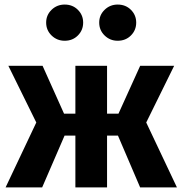

<svg xmlns="http://www.w3.org/2000/svg" viewBox="-20 -819 798 839"><path d="M592.5 -531.4H741L619 -283.7L753.2 0H592.4L495.4 -226.5H447.8V0H309.4V-226.5H262.2L164.2 0H4.4L138.6 -283.7L16.6 -531.4H166.1L259.9 -322.2H309.4V-531.4H447.8V-322.2H497.7ZM494.1 -799.1Q529.1 -799.1 552.1 -776.1Q575.2 -753.1 575.2 -720.3Q575.2 -687 552.1 -664Q529.1 -640.9 494.1 -640.9Q460.8 -640.9 437.1 -664Q413.5 -687 413.5 -720.3Q413.5 -753.1 437.1 -776.1Q460.8 -799.1 494.1 -799.1ZM262.7 -799.1Q297.3 -799.1 320.3 -776.1Q343.4 -753.1 343.4 -720.3Q343.4 -687 320.3 -664Q297.3 -640.9 262.7 -640.9Q229 -640.9 205.3 -664Q181.7 -687 181.7 -720.3Q181.7 -753.1 205.3 -776.1Q229 -799.1 262.7 -799.1Z"/></svg>

Font: Fira Sans Variable
Style: Regular
Weight: 400
Designer: Carrois Corporate & Edenspiekermann AG
Foundry: Carrois Corporate GbR & Edenspiekermann AG
Version: Version 4.202